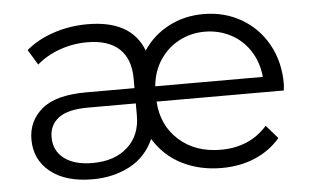

<svg xmlns="http://www.w3.org/2000/svg" viewBox="-43 -594 1076 663"><g transform="rotate(-5 495.0 -262.5)"><path d="M937 -243H496Q501 -160 558 -109Q615 -58 703 -58Q803 -58 864 -127L904 -81Q868 -39 816 -17Q764 5 701 5Q625 5 564 -25.5Q503 -56 466 -116Q438 -54 381 -24.5Q324 5 253 5Q160 5 107 -37.5Q54 -80 54 -150Q54 -214 102.5 -255Q151 -296 257 -296H424V-329Q424 -397 386 -432.5Q348 -468 275 -468Q225 -468 179 -451.5Q133 -435 100 -406L68 -459Q108 -493 164 -511.5Q220 -530 281 -530Q433 -530 474 -422Q508 -473 562.5 -501.5Q617 -530 683 -530Q756 -530 814.5 -496Q873 -462 906 -402Q939 -342 939 -267Q939 -259 937 -243ZM496 -296H869Q864 -348 838 -387.5Q812 -427 771 -448Q730 -469 682 -469Q635 -469 594.5 -448Q554 -427 527.5 -388Q501 -349 496 -296ZM424 -201V-243H259Q188 -243 156 -218.5Q124 -194 124 -152Q124 -105 159.5 -78Q195 -51 258 -51Q334 -51 379 -91.5Q424 -132 424 -201Z"/></g></svg>

Font: Montserrat-Regular
Style: Regular
Weight: 400
Version: Version 7.200